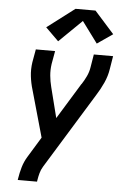

<svg xmlns="http://www.w3.org/2000/svg" viewBox="-63 -821 726 1072"><g transform="rotate(5 300.0 -285.0)"><path d="M78 205 79 198Q84 165 93.5 132.5Q103 100 121 71L190 -42L116 -304Q105 -340 100.5 -378.5Q96 -417 102 -457L115 -530H223L210 -457Q205 -423 208 -391Q211 -359 219 -328L262 -158L381 -352Q382 -354 383 -355.5Q384 -357 385 -359H386Q401 -382 412.5 -406.5Q424 -431 428 -457L440 -530H548L536 -457Q530 -417 512.5 -378.5Q495 -340 472 -304L212 119Q201 137 195.5 157.5Q190 178 187 198L186 205ZM235 -586 162 -658 316 -775H428L538 -652L451 -592L363 -711Z"/></g></svg>

Font: Iosevka Curly SmBdExObl
Style: Regular
Weight: 600
Width: 7
Italic angle: -9°
Monospace: yes
Designer: Belleve Invis
Foundry: Belleve Invis
Version: Version 11.1.0; ttfautohint (v1.8.3)